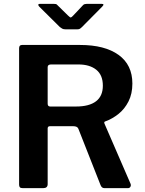

<svg xmlns="http://www.w3.org/2000/svg" viewBox="-20 -975 753 995"><path d="M656 -24Q660 -15 656 -7.5Q652 0 643 0H521Q507 0 501 -16L386 -308Q381 -321 359 -321H239Q232 -321 229.5 -317.5Q227 -314 227 -310V-21Q227 0 204 0H98Q87 0 83 -4.5Q79 -9 79 -18V-725Q79 -742 94 -742H395Q523 -742 594.5 -690.5Q666 -639 666 -542Q666 -489 646 -449.5Q626 -410 594 -384.5Q562 -359 526 -346Q517 -344 522 -333L656 -24ZM374 -423Q442 -423 477.5 -450Q513 -477 513 -531Q513 -586 479 -613.5Q445 -641 386 -641H245Q227 -641 227 -627V-438Q227 -423 240 -423H374ZM409 -947Q413 -952 418.5 -953.5Q424 -955 430 -955H507Q524 -955 509 -940L404 -834Q400 -830 395 -826.5Q390 -823 381 -823H320Q309 -823 302.5 -826.5Q296 -830 290 -835L184 -940Q178 -946 178.5 -950.5Q179 -955 186 -955H258Q266 -955 270 -954Q274 -953 279 -947L332 -895Q343 -884 347 -884.5Q351 -885 360 -895Z"/></svg>

Font: Libre Franklin Thin SemiBold
Style: Regular
Weight: 600
Version: Version 3.000